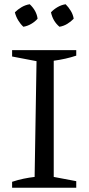

<svg xmlns="http://www.w3.org/2000/svg" viewBox="-20 -884 419 904"><path d="M37 0V-28Q64 -37 90.5 -42.5Q117 -48 143 -51L152 -596L37 -618V-648H339V-622Q315 -614 288.5 -608Q262 -602 233 -598V-51L339 -31V0ZM120 -864Q152 -834 157 -796Q145 -782 127 -771.5Q109 -761 90 -758Q76 -771 65.5 -788.5Q55 -806 50 -826Q64 -840 82 -850.5Q100 -861 120 -864ZM289 -864Q303 -850 313.5 -832.5Q324 -815 327 -796Q314 -782 296.5 -771.5Q279 -761 260 -758Q229 -784 220 -826Q233 -840 251 -850.5Q269 -861 289 -864Z"/></svg>

Font: Piazzolla
Style: Regular
Weight: 400
Designer: Juan Pablo del Peral
Foundry: Huerta Tipografica
Version: Version 1.330